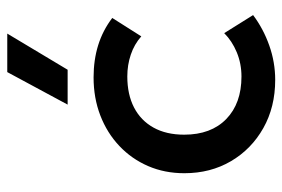

<svg xmlns="http://www.w3.org/2000/svg" viewBox="-150 -650 814 555"><g transform="rotate(-90 257.5 -373.0)"><path d="M303.6 15Q225.2 15 164.3 -19.3Q103.4 -53.6 68.6 -112.8Q33.8 -172.1 33.8 -247.5Q33.8 -304.4 54.4 -352.2Q75.1 -400.1 112.6 -435.5Q150.1 -471 200.7 -490.5Q251.2 -510 310.8 -510Q361.1 -510 403.9 -496.7Q446.6 -483.4 482.6 -456L429.4 -372.1Q406.4 -392.4 376.6 -402.4Q346.8 -412.5 313.6 -412.5Q261.6 -412.5 223.9 -393.1Q186.2 -373.6 165.7 -336.8Q145.2 -300.1 145.2 -248.1Q145.2 -170.5 190.4 -126.5Q235.6 -82.5 313.3 -82.5Q350.6 -82.5 383.4 -96.1Q416.2 -109.8 438.7 -132.4L490.9 -48.9Q451.2 -19.1 402.9 -2.1Q354.6 15 303.6 15ZM232.1 -585 326.1 -759.5H437.4L332.9 -585Z"/></g></svg>

Font: Geologica Thin
Style: Regular
Weight: 100
Version: Version 1.010;gftools[0.9.28]